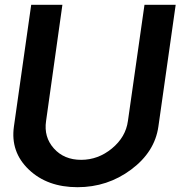

<svg xmlns="http://www.w3.org/2000/svg" viewBox="-20 -770 764 800"><path d="M303 10Q177 10 100 -63.5Q23 -137 38 -243L110 -750H240L172 -266Q162 -199 204.5 -151.5Q247 -104 318 -104Q389 -104 446.5 -151.5Q504 -199 513 -266L582 -750H712L640 -243Q625 -137 526.5 -63.5Q428 10 303 10Z"/></svg>

Font: Oakes Grotesk
Style: Bold Italic
Weight: 600
Italic angle: -8°
Designer: Samuel Oakes
Foundry: Samuel Oakes
Version: Version 1.000;PS 001.000;hotconv 1.0.88;makeotf.lib2.5.64775